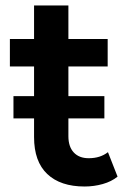

<svg xmlns="http://www.w3.org/2000/svg" viewBox="-20 -672 474 699"><path d="M288 7Q200 7 152 -38.5Q104 -84 104 -173V-652H229V-176Q229 -138 248.5 -117Q268 -96 303 -96Q345 -96 373 -118L408 -29Q386 -11 354 -2Q322 7 288 7ZM16 -430V-530H372V-430ZM29 -241V-322H360V-241Z"/></svg>

Font: MOST Montserrat SemiBold
Style: Regular
Weight: 600
Designer: Julieta Ulanovsky
Foundry: Julieta Ulanovsky
Version: Version 8.000;March 11, 2024;FontCreator 15.0.0.2926 64-bit